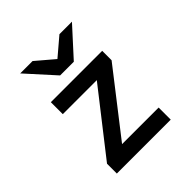

<svg xmlns="http://www.w3.org/2000/svg" viewBox="-197 -871 1010 1010"><g transform="rotate(-45 308.0 -366.0)"><path d="M97 -73 370 -422H117V-511H499V-441L226 -90H498V0H97ZM251 -576 110 -732H202L302 -647L402 -732H495L353 -576Z"/></g></svg>

Font: Overpass Mono Light
Style: Bold
Weight: 600
Monospace: yes
Designer: Delve Withrington, Dave Bailey
Foundry: Delve Fonts
Version: Version 1.000;DELV;Overpass